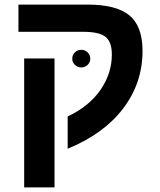

<svg xmlns="http://www.w3.org/2000/svg" viewBox="-20 -626 694 834"><path d="M216.8 -372.1V188H85V-372.1ZM60.1 -606H361.8Q485.8 -606 542.5 -558.8Q599.1 -511.7 599.1 -404.8Q599.1 -265.6 515.1 -155Q431.2 -44.4 273.9 20V-120.1Q365.7 -163.1 415.8 -234.6Q465.8 -306.2 465.8 -389.2Q465.8 -443.8 438.5 -465.8Q411.1 -487.8 342.8 -487.8H60.1ZM293.9 -370.6Q293.9 -387.7 305.7 -398.7Q317.4 -409.7 333 -409.7Q348.6 -409.7 360.4 -398.7Q372.1 -387.7 372.1 -370.6Q372.1 -355 360.4 -344Q348.6 -333 333 -333Q317.4 -333 305.7 -344Q293.9 -355 293.9 -370.6Z"/></svg>

Font: Liberation Sans
Style: Bold
Weight: 700
Designer: Steve Matteson
Foundry: Ascender Corporation
Version: Version 2.1.5